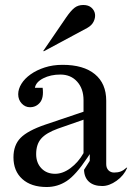

<svg xmlns="http://www.w3.org/2000/svg" viewBox="-20 -740 541 770"><path d="M317 -59 340 -95V-122L330 -107Q284 -38 247.5 -14Q211 10 167 10Q105 10 69.5 -22Q34 -54 34 -109Q34 -158 62.5 -187Q91 -216 161 -240L315 -292V-338Q315 -384 289.5 -412.5Q264 -441 222 -441Q183 -441 153.5 -426Q124 -411 120 -388H151Q156 -348 140.5 -329Q125 -310 100 -310Q81 -310 67 -325Q53 -340 53 -362Q53 -383 66 -404Q79 -425 103 -442Q127 -459 159.5 -469.5Q192 -480 231 -480Q315 -480 360.5 -442.5Q406 -405 406 -336V-82Q406 -66 415 -57Q424 -48 438 -48Q453 -48 464.5 -52.5Q476 -57 488 -68L490 -67Q477 -36 447.5 -15Q418 6 390 6Q356 6 337 -11Q318 -28 317 -59ZM125 -122Q125 -87 146 -65Q167 -43 201 -43Q232 -43 263 -66Q294 -89 315 -126V-260L212 -224Q165 -207 145 -184Q125 -161 125 -122ZM153 -535H157L330 -628Q348 -638 355.5 -653.5Q363 -669 361 -683.5Q359 -698 347 -709Q335 -720 314 -720Q293 -720 278.5 -708.5Q264 -697 246 -671Z"/></svg>

Font: Redaction
Style: Regular
Weight: 400
Designer: Jeremy Mickel / Forest Young
Foundry: MCKL
Version: Version 2.001; Redaction